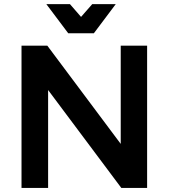

<svg xmlns="http://www.w3.org/2000/svg" viewBox="-20 -925 830 945"><path d="M441.9 -761.2H315.9L208 -904.8H324.2L378.9 -841.8L434.1 -904.8H549.8ZM574.2 -700.2H704.1V0H577.1L216.8 -481.9V0H85.9V-700.2H212.9L574.2 -216.8Z"/></svg>

Font: Montserrat-Arabic Medium
Style: Regular
Weight: 500
Designer: Mohamed Gaber
Foundry: Kief Type Foundry
Version: Version 5.008;PS 005.008;hotconv 1.0.88;makeotf.lib2.5.64775